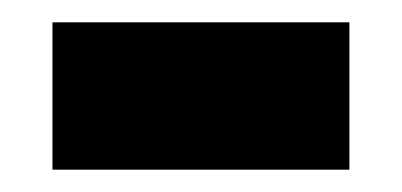

<svg xmlns="http://www.w3.org/2000/svg" viewBox="-20 -354 360 172"><path d="M27 -202H293V-334H27Z"/></svg>

Font: Noto Sans Ethiopic ExtraBold
Style: Regular
Weight: 800
Designer: Monotype Design Team
Foundry: Monotype Imaging Inc.
Version: Version 2.102